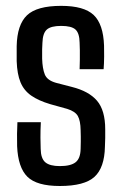

<svg xmlns="http://www.w3.org/2000/svg" viewBox="-20 -628 415 656"><path d="M184.5 7.5Q105.5 7.5 73.5 -24.2Q41.5 -56 38.5 -128.5Q38 -151 38.2 -170.8Q38.5 -190.5 39.5 -210.5H119.5Q118 -180 118.2 -158Q118.5 -136 119 -119.5Q119.5 -86.5 134.8 -73.5Q150 -60.5 184.5 -60.5Q222 -60.5 238.5 -73.8Q255 -87 255.5 -120Q256 -134.5 256 -143.8Q256 -153 256 -161.8Q256 -170.5 255.5 -183Q255 -215.5 246 -231.5Q237 -247.5 209.5 -256L152 -272Q111.5 -284 86.5 -301.5Q61.5 -319 50 -347Q38.5 -375 37 -419Q37 -435.5 37 -446.8Q37 -458 37 -470.5Q38.5 -543.5 72.2 -575.8Q106 -608 189 -608Q267 -608 300 -576.8Q333 -545.5 335.5 -472Q336 -461.5 335.8 -434.8Q335.5 -408 334 -391.5H252Q252.5 -406.5 252.8 -423.8Q253 -441 252.8 -456.5Q252.5 -472 252 -482.5Q251.5 -514.5 238 -527Q224.5 -539.5 189 -539.5Q154 -539.5 140 -527Q126 -514.5 125 -482Q124.5 -473.5 124 -459.8Q123.5 -446 124 -427.5Q125 -394 133 -373.8Q141 -353.5 171.5 -345L225.5 -331Q283.5 -316.5 311.5 -283.8Q339.5 -251 339.5 -186Q339.5 -169.5 339.5 -156.5Q339.5 -143.5 338.5 -126.5Q337 -55 302.8 -23.8Q268.5 7.5 184.5 7.5Z"/></svg>

Font: Big Shoulders Text Thin Medium
Style: Regular
Weight: 500
Version: Version 2.002